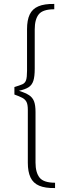

<svg xmlns="http://www.w3.org/2000/svg" viewBox="-20 -788 343 973"><path d="M255 -768V-741Q197 -741 176.5 -715.5Q156 -690 156 -639V-440Q156 -400 149 -378.5Q142 -357 125 -346Q108 -335 76 -328Q110 -317 127.5 -305.5Q145 -294 152.5 -274.5Q160 -255 160 -220V36Q160 86 180.5 112Q201 138 259 138V165Q209 166 178.5 153Q148 140 134.5 111Q121 82 121 37V-231Q121 -259 114 -272Q107 -285 92.5 -292.5Q78 -300 53 -309V-347Q80 -355 93.5 -361Q107 -367 112 -381.5Q117 -396 117 -429V-640Q117 -686 130.5 -714.5Q144 -743 174.5 -756Q205 -769 255 -768Z"/></svg>

Font: Exo 2 ExtraLight
Style: Regular
Weight: 250
Designer: Natanael Gama
Foundry: Natanael Gama
Version: Version 2.010